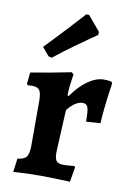

<svg xmlns="http://www.w3.org/2000/svg" viewBox="-84 -789 580 847"><g transform="rotate(10 205.5 -365.5)"><path d="M44.1 -56.7Q73.7 -59.3 84.1 -73.3Q94.6 -87.3 94.6 -125.8V-324.6Q94.6 -358.9 85.6 -371.6Q76.6 -384.2 52.1 -384.2Q45.9 -384.2 39.6 -383.4Q33.3 -382.6 33.3 -382.6L28.3 -389.6L33.6 -440.4Q76.7 -447.3 118.1 -455Q159.5 -462.7 186.8 -468.1Q214.1 -473.6 214.1 -473.6L223.4 -464.9Q223.4 -464.9 220.9 -450.4Q218.4 -436 216.1 -414.5Q213.9 -393.1 213 -370.9L218.8 -367.4Q250.7 -414 288 -440.1Q325.3 -466.3 359.4 -466.3Q374.6 -466.3 384.3 -464.5Q394 -462.8 394 -462.8L397.9 -455.2Q397.9 -455.2 395.4 -438.5Q393 -421.8 389.3 -394.9Q385.6 -368 382.5 -336Q379.3 -304 377.8 -273.8L314 -269.9Q314 -317.7 308.6 -333.2Q303.1 -348.7 285.7 -348.7Q269.5 -348.7 251.5 -337.1Q233.5 -325.4 217.9 -304.2Q217.9 -304.2 216.9 -286.4Q215.9 -268.5 214.7 -241.7Q213.5 -214.8 212 -186.9Q210.6 -159 209.6 -137.8Q208.6 -116.7 208.6 -111Q208.6 -85.1 217.2 -74.9Q225.9 -64.7 248 -64.7Q261.7 -64.7 279.8 -66.4Q297.9 -68.1 297.9 -68.1L301.1 -62.3L289.9 3.8Q289.9 3.8 276.7 3.1Q263.6 2.4 243.3 1.9Q223 1.5 200.7 0.7Q178.5 0 160.8 0Q130.9 0 101.9 1Q73 2 54.5 3.2Q36 4.5 36 4.5ZM115.6 -521 100.8 -524.8 69.9 -561.8Q99.6 -592.2 128.6 -623.1Q157.6 -654.1 181.2 -679.6Q204.8 -705.1 218.7 -720.6Q232.6 -736.2 232.6 -736.2L245.7 -735.6L301.3 -669.3L300.3 -655.6Q300.3 -655.6 273.1 -637Q245.9 -618.5 203.6 -587.8Q161.2 -557.2 115.6 -521Z"/></g></svg>

Font: Alegreya
Style: Regular
Weight: 400
Designer: Juan Pablo del Peral
Foundry: Huerta Tipografica
Version: Version 2.009